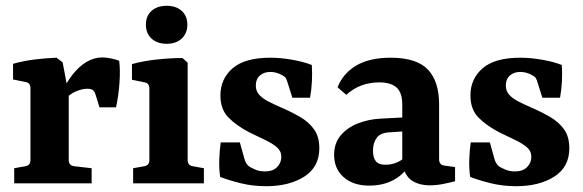

<svg xmlns="http://www.w3.org/2000/svg" viewBox="-20 -632 2010 662"><path d="M188 -303Q206 -343 228.5 -372.5Q251 -402 277.5 -418Q304 -434 333 -434Q345 -434 363 -430.5Q381 -427 391 -422Q395 -391 392 -347Q389 -303 380 -262H323L310 -304Q306 -318 299.5 -322Q293 -326 280 -326Q264 -326 242 -317Q220 -308 200 -285ZM217 -305V-80Q217 -62 235 -59L296 -52V0H29V-52L68 -59Q85 -62 85 -80V-328Q85 -346 69 -349L25 -358V-412Q60 -422 100.5 -427Q141 -432 175 -433L196 -417Z M627 -80Q627 -62 644 -59L683 -52V0H439V-52L478 -59Q495 -62 495 -80V-327Q495 -345 479 -348L435 -357V-411Q474 -422 522 -427Q570 -432 609 -432L627 -416ZM626 -547Q626 -517 606.5 -499Q587 -481 555 -481Q522 -481 502.5 -499Q483 -517 483 -547Q483 -577 502.5 -594.5Q522 -612 555 -612Q587 -612 606.5 -594.5Q626 -577 626 -547Z M739 -22Q735 -51 736 -82Q737 -113 741 -141H807L822 -87Q827 -67 839 -58Q847 -53 861 -47Q875 -41 894 -41Q921 -41 935.5 -56Q950 -71 950 -91Q950 -111 935 -124Q920 -137 895 -149Q870 -161 839 -176Q795 -199 767.5 -227Q740 -255 740 -303Q740 -360 782 -396.5Q824 -433 912 -433Q948 -433 987.5 -426Q1027 -419 1055 -408Q1057 -382 1055.5 -352Q1054 -322 1049 -295H988L972 -346Q969 -357 965.5 -362.5Q962 -368 954 -372Q944 -378 933.5 -381Q923 -384 912 -384Q890 -384 876 -371.5Q862 -359 862 -337Q862 -318 874 -305Q886 -292 905.5 -282Q925 -272 948 -262Q983 -247 1013.5 -229.5Q1044 -212 1062.5 -186.5Q1081 -161 1081 -121Q1081 -56 1029 -23Q977 10 898 10Q852 10 811 0Q770 -10 739 -22Z M1253 8Q1198 8 1165 -21Q1132 -50 1132 -98Q1132 -138 1154.5 -165Q1177 -192 1214 -206.5Q1251 -221 1293 -223L1388 -228V-180L1327 -176Q1292 -175 1279 -157Q1266 -139 1266 -113Q1266 -88 1276 -76Q1286 -64 1309 -64Q1332 -64 1352 -73.5Q1372 -83 1385 -99L1395 -71Q1376 -33 1339 -12.5Q1302 8 1253 8ZM1144 -331Q1162 -378 1207.5 -405.5Q1253 -433 1327 -433Q1416 -433 1455 -392.5Q1494 -352 1494 -272V-83Q1494 -63 1513 -61L1549 -56V-7Q1534 -3 1509.5 2Q1485 7 1463 7Q1425 7 1400 -9.5Q1375 -26 1367 -69V-270Q1367 -314 1346.5 -331Q1326 -348 1288 -348Q1255 -348 1226.5 -337.5Q1198 -327 1174 -305Z M1601 -22Q1597 -51 1598 -82Q1599 -113 1603 -141H1669L1684 -87Q1689 -67 1701 -58Q1709 -53 1723 -47Q1737 -41 1756 -41Q1783 -41 1797.5 -56Q1812 -71 1812 -91Q1812 -111 1797 -124Q1782 -137 1757 -149Q1732 -161 1701 -176Q1657 -199 1629.5 -227Q1602 -255 1602 -303Q1602 -360 1644 -396.5Q1686 -433 1774 -433Q1810 -433 1849.5 -426Q1889 -419 1917 -408Q1919 -382 1917.5 -352Q1916 -322 1911 -295H1850L1834 -346Q1831 -357 1827.5 -362.5Q1824 -368 1816 -372Q1806 -378 1795.5 -381Q1785 -384 1774 -384Q1752 -384 1738 -371.5Q1724 -359 1724 -337Q1724 -318 1736 -305Q1748 -292 1767.5 -282Q1787 -272 1810 -262Q1845 -247 1875.5 -229.5Q1906 -212 1924.5 -186.5Q1943 -161 1943 -121Q1943 -56 1891 -23Q1839 10 1760 10Q1714 10 1673 0Q1632 -10 1601 -22Z"/></svg>

Font: Rasa
Style: Bold
Weight: 700
Designer: Anna Giedrys (Yrsa+Rasa design), David Brezina (Yrsa art-direction, Rasa art-direction, design)
Foundry: Rosetta Type Foundry
Version: Version 2.004